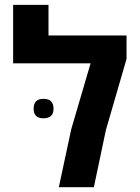

<svg xmlns="http://www.w3.org/2000/svg" viewBox="-20 -780 584 800"><path d="M225.1 0 276.9 -241.7 357.4 -516.1H34.7V-759.8H182.1V-632.3H507.3V-534.7L421.4 -238.8L371.1 0ZM160.6 -287.1Q120.1 -287.1 120.1 -327.1Q120.1 -368.2 161.1 -368.2Q203.1 -368.2 203.1 -327.1Q203.1 -287.1 160.6 -287.1Z"/></svg>

Font: Open Sans
Style: Bold
Weight: 700
Designer: Monotype Design Team
Foundry: Monotype Imaging Inc.
Version: Version 3.000; ttfautohint (v1.8.4)